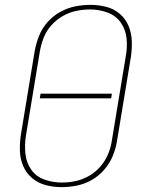

<svg xmlns="http://www.w3.org/2000/svg" viewBox="-20 -763 616 791"><path d="M234 8Q265 8 297 1.5Q329 -5 358 -21.5Q387 -38 409.5 -64Q432 -90 444.5 -120.5Q457 -151 462 -182L519 -527Q524 -560 523 -593.5Q522 -627 509.5 -656.5Q497 -686 473 -706.5Q449 -727 417 -735Q385 -743 352 -743Q321 -743 289 -736.5Q257 -730 227.5 -713.5Q198 -697 175.5 -671.5Q153 -646 141 -615.5Q129 -585 123 -553L66 -208Q61 -175 62 -141.5Q63 -108 75.5 -79Q88 -50 112 -29.5Q136 -9 168 -0.5Q200 8 234 8ZM234 -11Q197 -11 162.5 -23.5Q128 -36 108 -65Q88 -94 84.5 -131Q81 -168 87 -205L144 -550Q149 -579 159.5 -606.5Q170 -634 190.5 -657.5Q211 -681 238 -696.5Q265 -712 293.5 -718Q322 -724 351 -724Q388 -724 422.5 -711.5Q457 -699 477.5 -670Q498 -641 501.5 -604Q505 -567 498 -530L441 -185Q437 -156 425.5 -128.5Q414 -101 394 -77.5Q374 -54 347 -38.5Q320 -23 291.5 -17Q263 -11 234 -11ZM144 -358H438L441 -377H147Z"/></svg>

Font: Iosevka Sparkle Thin Oblique
Style: Regular
Weight: 100
Italic angle: -9°
Designer: Belleve Invis
Foundry: Belleve Invis
Version: Version 4.5.0; ttfautohint (v1.8.3)